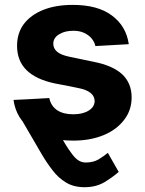

<svg xmlns="http://www.w3.org/2000/svg" viewBox="-20 -573 603 797"><path d="M161.1 -142.6Q202.1 -63.5 228.5 -14.6Q254.9 34.2 273.4 58.6Q291 84 305.7 92.8Q319.3 101.6 335.9 101.6Q366.2 101.6 388.7 88.9Q411.1 75.2 427.7 61.5Q442.4 87.9 472.7 140.6Q448.2 162.1 413.1 183.6Q377.9 204.1 331.1 204.1Q286.1 204.1 253.9 184.6Q221.7 165 198.2 133.8Q173.8 102.5 153.3 67.4Q124 16.6 64.5 -85Q88.9 -99.6 161.1 -142.6ZM514.6 -389.6Q479.5 -387.7 376 -381.8Q372.1 -399.4 360.4 -413.1Q348.6 -427.7 329.1 -436.5Q310.5 -445.3 284.2 -445.3Q249 -445.3 225.6 -430.7Q201.2 -416 201.2 -391.6Q201.2 -372.1 216.8 -358.4Q232.4 -344.7 270.5 -336.9Q302.7 -330.1 369.1 -316.4Q448.2 -300.8 487.3 -264.6Q526.4 -227.5 526.4 -168.9Q526.4 -115.2 495.1 -75.2Q463.9 -34.2 409.2 -11.7Q354.5 10.7 284.2 10.7Q175.8 10.7 111.3 -34.2Q46.9 -80.1 36.1 -158.2Q85.9 -160.2 184.6 -166Q191.4 -132.8 217.8 -115.2Q243.2 -98.6 284.2 -98.6Q324.2 -98.6 348.6 -114.3Q372.1 -128.9 373 -153.3Q372.1 -174.8 355.5 -187.5Q338.9 -201.2 302.7 -208Q271.5 -214.8 208 -226.6Q128.9 -243.2 89.8 -282.2Q50.8 -321.3 50.8 -382.8Q50.8 -435.5 79.1 -473.6Q108.4 -511.7 160.2 -532.2Q211.9 -552.7 282.2 -552.7Q385.7 -552.7 444.3 -508.8Q503.9 -464.8 514.6 -389.6Z"/></svg>

Font: DeepSea
Style: Bold
Weight: 700
Designer: Stem
Version: Version 3.019;git-0a5106e0b